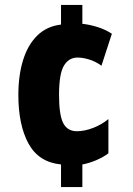

<svg xmlns="http://www.w3.org/2000/svg" viewBox="-20 -744 535 774"><path d="M312 -648Q341 -645 373 -635Q405 -625 431 -608L389 -479Q366 -496 340 -504Q314 -512 293 -512Q257 -512 237.5 -479Q218 -446 218 -361Q218 -280 235 -247.5Q252 -215 290 -215Q320 -215 354.5 -228Q389 -241 417 -264V-126Q396 -110 367.5 -98Q339 -86 312 -81V10H226V-81Q136 -90 95 -165Q54 -240 54 -361Q54 -440 73 -501.5Q92 -563 130 -600.5Q168 -638 226 -645V-724H312Z"/></svg>

Font: Noto Sans ExtraCondensed Black
Style: Regular
Weight: 900
Width: 2
Designer: Monotype Design Team
Foundry: Monotype Imaging Inc.
Version: Version 2.013; ttfautohint (v1.8.4.7-5d5b)